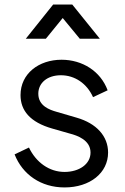

<svg xmlns="http://www.w3.org/2000/svg" viewBox="-20 -810 549 842"><path d="M181 -640 255 -731 330 -640H418L297 -790H213L93 -640ZM263 12C375 12 454 -52 454 -141C454 -213 403 -269 316 -294L227 -320C199 -328 148 -345 148 -399C148 -446 187 -480 247 -480C308 -480 361 -444 388 -384L452 -414C421 -498 341 -548 250 -548C150 -548 70 -487 70 -393C70 -326 111 -274 210 -246L287 -224C318 -216 377 -196 377 -141C377 -90 327 -56 263 -56C196 -56 138 -98 107 -163L44 -133C79 -44 160 12 263 12Z"/></svg>

Font: Plus Jakarta Sans
Style: Regular
Weight: 400
Designer: Gumpita Rahayu
Foundry: Tokotype
Version: Version 2.071;gftools[0.9.30]